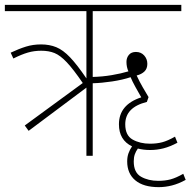

<svg xmlns="http://www.w3.org/2000/svg" viewBox="-20 -642 785 791"><path d="M98 -103 82 -125 321 -300Q282 -357 255 -385.5Q228 -414 204.5 -423.5Q181 -433 150 -433Q121 -433 95 -425.5Q69 -418 35 -401L24 -425Q58 -441 87 -450Q116 -459 149 -459Q184 -459 212 -447.5Q240 -436 269 -405.5Q298 -375 336 -319V-596H0V-622H727V-596H362V-325Q402 -326 440.5 -332.5Q479 -339 509 -348Q501 -366 501 -387Q501 -404 511 -416Q521 -428 540 -428Q561 -428 574 -413.5Q587 -399 587 -379Q587 -359 575 -347.5Q563 -336 543 -331Q555 -305 567.5 -283.5Q580 -262 592 -242L585 -222Q496 -200 496 -130Q496 -84 526.5 -67Q557 -50 598 -50Q626 -50 648.5 -56Q671 -62 701 -79L711 -54Q681 -38 654 -31Q627 -24 599 -24Q571 -24 548 -30Q540 -19 535.5 -6.5Q531 6 531 23Q531 69 561 86Q591 103 632 103Q660 103 682.5 97Q705 91 735 74L745 99Q716 115 688.5 122Q661 129 634 129Q571 129 537.5 101Q504 73 504 23Q504 4 509.5 -11Q515 -26 524 -39Q470 -65 470 -130Q470 -211 562 -241Q551 -260 538 -283.5Q525 -307 518 -324Q485 -313 442 -306.5Q399 -300 362 -299V0H336V-281Z"/></svg>

Font: Noto Sans SemiCondensed Thin
Style: Italic
Weight: 100
Width: 4
Italic angle: -12°
Designer: Monotype Design Team
Foundry: Monotype Imaging Inc.
Version: Version 2.013; ttfautohint (v1.8.4.7-5d5b)